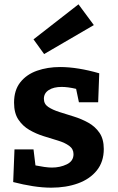

<svg xmlns="http://www.w3.org/2000/svg" viewBox="-20 -856 544 888"><path d="M183 -399Q183 -375 203 -361.5Q223 -348 254.5 -338Q286 -328 321.5 -317Q357 -306 388.5 -288.5Q420 -271 440 -242Q460 -213 460 -167Q460 -108 428 -68Q396 -28 341 -8Q286 12 217 12Q177 12 132 5Q87 -2 41 -14L47 -165H135L144 -91Q163 -87 184 -84Q205 -81 220 -81Q258 -81 289 -96Q320 -111 320 -143Q320 -167 300 -181.5Q280 -196 249 -205.5Q218 -215 182.5 -226Q147 -237 116 -255Q85 -273 65 -303Q45 -333 45 -381Q45 -439 74 -475.5Q103 -512 151.5 -529Q200 -546 258 -546Q299 -546 345 -538.5Q391 -531 439 -517L434 -383H345L332 -445Q294 -454 265 -454Q228 -454 205.5 -439.5Q183 -425 183 -399ZM184 -606 135 -674 343 -836 414 -740Z"/></svg>

Font: Bitter
Style: Bold
Weight: 700
Designer: Sol Matas, and Bitter project Authors
Foundry: Sol Matas
Version: Version 2.001